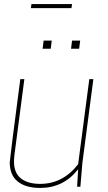

<svg xmlns="http://www.w3.org/2000/svg" viewBox="-20 -920 530 946"><path d="M25 0ZM178 6Q107 6 67.5 -25.5Q28 -57 28 -121Q30 -149 80 -530H100L51 -156Q49 -139 49 -124Q49 -68 83 -41Q117 -14 178 -14Q290 -14 365 -111L420 -530H440L386 -118L376 0H360L365 -86Q293 6 178 6ZM230 -680H190L195 -720H235ZM370 -680H330L335 -720H375ZM335 -880ZM332 -880H132L135 -900H335Z"/></svg>

Font: Tanohe Sans Thin
Style: Italic
Weight: 100
Designer: Village Type and Design LLC & Cristiano Sobral
Foundry: Cooper Hewitt Smithsonian Design Museum
Version: Version 1.00;September 29, 2021;FontCreator 13.0.0.2655 64-b